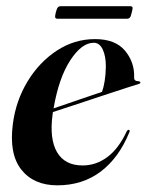

<svg xmlns="http://www.w3.org/2000/svg" viewBox="-20 -574 462 604"><path d="M386.5 -157Q354 -77.5 296.8 -34.2Q239.5 9 160.5 9Q86 9 47 -40.5Q8 -90 20.5 -184.5Q30 -257.5 66.8 -318Q103.5 -378.5 158.8 -414.8Q214 -451 279 -451Q342.5 -451 373 -414.8Q403.5 -378.5 402 -331Q401 -318.5 415.5 -318.5Q421 -318 421.5 -315Q422.5 -312 417 -310Q409.5 -308 379.5 -298.2Q349.5 -288.5 308 -274.8Q266.5 -261 223.5 -246.8Q180.5 -232.5 146.5 -221.5Q146 -218 145.5 -214.5Q135 -137 159.5 -95.2Q184 -53.5 240 -53.5Q282 -53.5 317.5 -79.8Q353 -106 378.5 -160.5Q382 -166.5 385.5 -165.5Q390 -164.5 386.5 -157ZM275 -439.5Q237 -439.5 201 -384.2Q165 -329 148.5 -233Q186.5 -246 230.8 -261.2Q275 -276.5 301 -285Q306 -299 309.2 -318.8Q312.5 -338.5 313 -364.5Q313 -398 303 -418.8Q293 -439.5 275 -439.5ZM155.5 -534.5Q158.5 -546.5 161.8 -550.5Q165 -554.5 172 -554.5H388.5Q395.5 -554.5 396.8 -551Q398 -547.5 394.5 -535Q392 -523 388.8 -519Q385.5 -515 378.5 -515H161.5Q155 -515 153.8 -519Q152.5 -523 155.5 -534.5Z"/></svg>

Font: Fraunces 144pt S000 SemiBold
Style: Italic
Weight: 600
Italic angle: -16°
Version: Version 1.000; ttfautohint (v1.8.3)